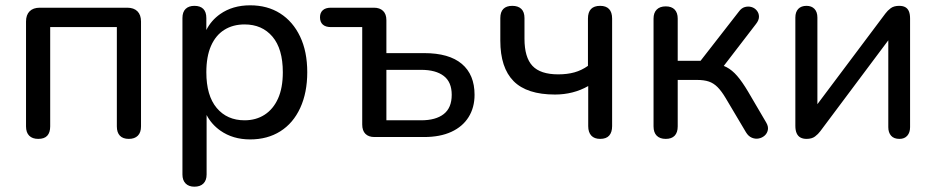

<svg xmlns="http://www.w3.org/2000/svg" viewBox="-20 -516 3525 723"><path d="M124 7Q102 7 90 -5Q78 -17 78 -40V-435Q78 -460 91.5 -473.5Q105 -487 130 -487H459Q484 -487 497.5 -473.5Q511 -460 511 -435V-40Q511 -17 499 -5Q487 7 465 7Q443 7 431.5 -5Q420 -17 420 -40V-414H169V-40Q169 -17 158 -5Q147 7 124 7Z M901 -63Q944 -63 976.5 -84Q1009 -105 1027 -145Q1045 -185 1045 -244Q1045 -332 1006 -378Q967 -424 901 -424Q857 -424 824.5 -403.5Q792 -383 774.5 -343Q757 -303 757 -244Q757 -156 796 -109.5Q835 -63 901 -63ZM712 187Q691 187 679 175Q667 163 667 141V-448Q667 -471 679 -482.5Q691 -494 712 -494Q734 -494 745.5 -482.5Q757 -471 757 -448V-403Q775 -439 809 -463Q856 -496 922 -496Q987 -496 1035 -465.5Q1083 -435 1110 -378.5Q1137 -322 1137 -244Q1137 -167 1110.5 -109.5Q1084 -52 1035.5 -21.5Q987 9 922 9Q857 9 810 -24Q776 -48 758 -83V141Q758 163 746 175Q734 187 712 187Z M1390 0Q1368 0 1356 -12Q1344 -24 1344 -47V-414H1226Q1206 -414 1195.5 -423.5Q1185 -433 1185 -451Q1185 -468 1195.5 -477.5Q1206 -487 1226 -487H1388Q1410 -487 1422.5 -475Q1435 -463 1435 -440V-316H1577Q1671 -316 1719 -275.5Q1767 -235 1767 -159Q1767 -111 1744.5 -75Q1722 -39 1679.5 -19.5Q1637 0 1577 0ZM1435 -63H1566Q1621 -63 1651 -86.5Q1681 -110 1681 -159Q1681 -207 1651 -230Q1621 -253 1566 -253H1435Z M2240 7Q2218 7 2206.5 -5.5Q2195 -18 2195 -41V-192Q2167 -176 2135.5 -168Q2104 -160 2070 -160Q1964 -160 1914 -210.5Q1864 -261 1864 -363V-448Q1864 -471 1875.5 -482.5Q1887 -494 1909 -494Q1931 -494 1943 -482.5Q1955 -471 1955 -448V-370Q1955 -300 1985 -268Q2015 -236 2082 -236Q2116 -236 2143 -243.5Q2170 -251 2194 -268V-446Q2194 -494 2240 -494Q2262 -494 2273.5 -482Q2285 -470 2285 -446V-41Q2285 -18 2274 -5.5Q2263 7 2240 7Z M2487 7Q2465 7 2453 -5Q2441 -17 2441 -40V-446Q2441 -468 2453 -480Q2465 -492 2487 -492Q2509 -492 2520.5 -480Q2532 -468 2532 -446V-287H2618L2762 -472Q2772 -486 2785 -489.5Q2798 -493 2810 -489.5Q2822 -486 2830 -476Q2838 -466 2838 -453Q2838 -440 2827 -426L2691 -249L2668 -277Q2695 -274 2716 -263Q2737 -252 2756 -230Q2775 -208 2797 -171L2865 -55Q2874 -40 2871.5 -27Q2869 -14 2859.5 -5.5Q2850 3 2837 5.5Q2824 8 2811 2.5Q2798 -3 2789 -18L2713 -146Q2697 -173 2682 -188Q2667 -203 2649 -209Q2631 -215 2605 -215H2532V-40Q2532 -17 2520.5 -5Q2509 7 2487 7Z M3017 7Q3004 7 2994.5 2Q2985 -3 2980 -14Q2975 -25 2975 -42V-450Q2975 -471 2986 -482.5Q2997 -494 3017 -494Q3036 -494 3047 -482.5Q3058 -471 3058 -450V-89H3032L3314 -465Q3322 -476 3334 -485Q3346 -494 3366 -494Q3380 -494 3389 -489Q3398 -484 3402.5 -473.5Q3407 -463 3407 -446V-37Q3407 -17 3396.5 -5Q3386 7 3367 7Q3346 7 3335.5 -5Q3325 -17 3325 -37V-399H3351L3069 -22Q3061 -11 3049 -2Q3037 7 3017 7Z"/></svg>

Font: Nunito Medium
Style: Regular
Weight: 500
Designer: Vernon Adams
Foundry: Vernon Adams
Version: Version 3.602